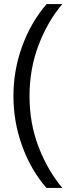

<svg xmlns="http://www.w3.org/2000/svg" viewBox="-20 -779 334 943"><path d="M286 144H208Q131 55 88.5 -63Q46 -181 46 -307Q46 -434 89 -552Q132 -670 209 -759H286Q214 -674 169.5 -557.5Q125 -441 125 -307Q125 -173 169.5 -57.5Q214 58 286 144Z"/></svg>

Font: SUSE
Style: Regular
Weight: 400
Designer: Rene Bieder
Foundry: SUSE
Version: Version 1.000